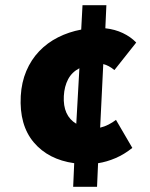

<svg xmlns="http://www.w3.org/2000/svg" viewBox="-20 -676 580 740"><path d="M286 -413Q257 -398 242.5 -370.5Q228 -343 226 -306Q222 -230 274 -199ZM490 -106Q459 -81 425 -66.5Q391 -52 358 -47L354 44H262L266 -47Q166 -61 110 -127.5Q54 -194 60 -306Q63 -359 81.5 -402.5Q100 -446 131 -478.5Q162 -511 203.5 -532Q245 -553 293 -562L298 -656H390L386 -567Q423 -563 453.5 -548.5Q484 -534 505 -512L421 -406Q399 -424 378 -429L366 -184Q383 -188 398.5 -196Q414 -204 427 -214Z"/></svg>

Font: Kilde Sans Black
Style: Regular
Weight: 900
Italic angle: -3°
Designer: Paul D. Hunt
Foundry: Adobe Systems Incorporated
Version: Version 1.050;PS Version 1.000;hotconv 1.0.70;makeotf.lib2.5